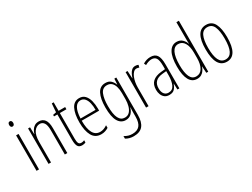

<svg xmlns="http://www.w3.org/2000/svg" viewBox="-69 -1500 3256 2481"><g transform="rotate(-30 1559.0 -259.0)"><path d="M94 -727Q110 -727 117 -715.5Q124 -704 124 -689Q124 -671 116 -660.5Q108 -650 93 -650Q79 -650 71.5 -661Q64 -672 64 -688Q64 -704 71 -715.5Q78 -727 94 -727ZM112 -529V0H75V-529Z M417 -539Q473 -539 503.5 -499Q534 -459 534 -373V0H497V-362Q497 -438 474.5 -471.5Q452 -505 413 -505Q361 -505 326 -455.5Q291 -406 291 -305V0H254V-529H283L286 -425H288Q296 -454 312 -480Q328 -506 353.5 -522.5Q379 -539 417 -539Z M759 -24Q772 -24 784 -27Q796 -30 805 -35V-1Q794 4 781.5 7Q769 10 753 10Q706 10 689 -22Q672 -54 672 -116V-496H622V-519L671 -529L681 -656H709V-529H807V-496H709V-115Q709 -69 719 -46.5Q729 -24 759 -24Z M1020 -539Q1073 -539 1104.5 -505.5Q1136 -472 1150 -418Q1164 -364 1164 -303V-269H904Q904 -149 938 -86.5Q972 -24 1041 -24Q1094 -24 1147 -61V-22Q1125 -8 1097.5 1Q1070 10 1039 10Q949 10 908 -64.5Q867 -139 867 -264Q867 -391 904.5 -465Q942 -539 1020 -539ZM1020 -506Q970 -506 940 -455.5Q910 -405 905 -301H1129Q1130 -357 1119 -403.5Q1108 -450 1083.5 -478Q1059 -506 1020 -506Z M1410 -539Q1462 -539 1491 -511Q1520 -483 1533 -445H1536L1541 -529H1570V29Q1570 134 1526.5 188Q1483 242 1388 242Q1323 242 1272 211V173Q1301 190 1328 198.5Q1355 207 1388 207Q1460 207 1496.5 166Q1533 125 1533 33V-8Q1533 -30 1533.5 -52Q1534 -74 1536 -104H1533Q1520 -54 1487.5 -22Q1455 10 1404 10Q1332 10 1293 -57Q1254 -124 1254 -263Q1254 -393 1292 -466Q1330 -539 1410 -539ZM1414 -504Q1347 -504 1319.5 -438.5Q1292 -373 1292 -263Q1292 -140 1321.5 -82Q1351 -24 1409 -24Q1454 -24 1481 -53.5Q1508 -83 1520.5 -129.5Q1533 -176 1533 -226V-317Q1533 -370 1521 -412.5Q1509 -455 1482.5 -479.5Q1456 -504 1414 -504Z M1855 -537Q1865 -537 1877.5 -535Q1890 -533 1901 -527L1892 -491Q1885 -494 1875 -497Q1865 -500 1854 -500Q1828 -500 1808 -480Q1788 -460 1774 -427.5Q1760 -395 1753 -355.5Q1746 -316 1746 -278V0H1709V-529H1738L1744 -416H1746Q1755 -444 1768.5 -472Q1782 -500 1803 -518.5Q1824 -537 1855 -537Z M2082 -539Q2148 -539 2177 -497Q2206 -455 2206 -359V0H2177L2174 -89H2172Q2160 -51 2134 -20.5Q2108 10 2054 10Q2012 10 1986 -10.5Q1960 -31 1947.5 -63.5Q1935 -96 1935 -133Q1935 -212 1980 -253Q2025 -294 2108 -302L2169 -308V-356Q2169 -440 2148 -473Q2127 -506 2080 -506Q2061 -506 2036.5 -499Q2012 -492 1984 -476L1970 -506Q2024 -539 2082 -539ZM2110 -272Q1973 -258 1973 -134Q1973 -79 1996 -50Q2019 -21 2060 -21Q2119 -21 2144.5 -75.5Q2170 -130 2170 -218V-278Z M2470 10Q2395 10 2357 -58.5Q2319 -127 2319 -258Q2319 -396 2359 -467.5Q2399 -539 2472 -539Q2525 -539 2557 -507Q2589 -475 2600 -437H2602Q2601 -456 2600.5 -473Q2600 -490 2600 -506V-760H2637V0H2608L2602 -98H2600Q2592 -72 2576 -47Q2560 -22 2533.5 -6Q2507 10 2470 10ZM2475 -24Q2535 -24 2567.5 -78.5Q2600 -133 2600 -226V-307Q2600 -398 2568 -451Q2536 -504 2477 -504Q2418 -504 2388 -441.5Q2358 -379 2358 -258Q2358 -147 2385.5 -85.5Q2413 -24 2475 -24Z M3072 -265Q3072 10 2913 10Q2751 10 2751 -267Q2751 -400 2790.5 -469.5Q2830 -539 2912 -539Q2997 -539 3034.5 -466.5Q3072 -394 3072 -265ZM2789 -267Q2789 -148 2819 -86Q2849 -24 2913 -24Q2976 -24 3005.5 -83Q3035 -142 3035 -266Q3035 -378 3007.5 -441.5Q2980 -505 2912 -505Q2847 -505 2818 -443.5Q2789 -382 2789 -267Z"/></g></svg>

Font: Noto Sans Arabic UI XCn XLt
Style: Regular
Weight: 200
Width: 2
Designer: Monotype Design Team, Nadine Chahine and Nizar Qandah
Foundry: Monotype Imaging Inc.
Version: Version 2.010; ttfautohint (v1.8.4.7-5d5b)